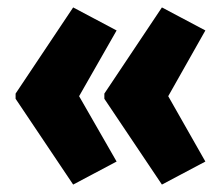

<svg xmlns="http://www.w3.org/2000/svg" viewBox="-20 -539 600 517"><path d="M22 -287V-273L177 -42L294 -104L193 -280L294 -457L177 -519ZM261 -287V-273L416 -42L533 -104L433 -280L533 -457L416 -519Z"/></svg>

Font: Noto Sans Thai ExtCond Blk
Style: Regular
Weight: 900
Width: 2
Designer: Monotype Design Team
Foundry: Monotype Imaging Inc.
Version: Version 2.002